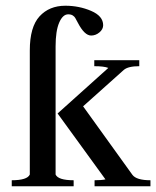

<svg xmlns="http://www.w3.org/2000/svg" viewBox="-20 -650 545 670"><path d="M21 0V-21Q75 -21 84 -41V-474Q84 -556 118 -593Q152 -630 208 -630Q256 -630 298 -612Q340 -594 340 -562Q340 -548 327 -537Q314 -526 298 -526Q275 -526 252 -570Q245 -583 242.5 -587.5Q240 -592 234 -596Q228 -600 218 -600Q199 -600 186.5 -571Q174 -542 174 -488V-41Q183 -21 237 -21V0ZM310 0V-21Q334 -21 348 -24L181 -254L358 -413Q343 -419 309 -419V-440H466V-419Q427 -419 412 -406L270 -279L442 -40Q456 -21 505 -21V0Z"/></svg>

Font: Judson
Style: Regular
Weight: 400
Version: Version 20110429